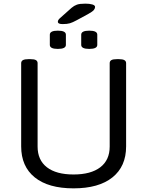

<svg xmlns="http://www.w3.org/2000/svg" viewBox="-20 -1026 806 1052"><path d="M383 6Q245 6 170.5 -54Q96 -114 96 -224V-680Q96 -691 105.5 -696.5Q115 -702 137 -702H145Q168 -702 177 -696.5Q186 -691 186 -680V-223Q186 -149 237 -109.5Q288 -70 383 -70Q478 -70 529.5 -109.5Q581 -149 581 -223V-680Q581 -691 590 -696.5Q599 -702 622 -702H630Q652 -702 661.5 -696.5Q671 -691 671 -680V-224Q671 -114 596 -54Q521 6 383 6ZM469 -758Q425 -758 425 -780V-836Q425 -858 469 -858Q513 -858 513 -836V-780Q513 -758 469 -758ZM297 -758Q253 -758 253 -780V-836Q253 -858 297 -858Q341 -858 341 -836V-780Q341 -758 297 -758ZM323 -894Q297 -894 297 -907Q297 -916 308 -926L372 -983Q386 -995 401.5 -1000.5Q417 -1006 448 -1006Q471 -1006 486 -1001.5Q501 -997 501 -988Q501 -980 494.5 -971.5Q488 -963 461 -948L400 -915Q378 -903 363 -898.5Q348 -894 323 -894Z"/></svg>

Font: Asap Semi Expanded
Style: Regular
Weight: 400
Width: 6
Designer: Pablo Cosgaya
Foundry: Omnibus-Type
Version: Version 3.001; ttfautohint (v1.8.4.7-5d5b)